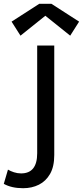

<svg xmlns="http://www.w3.org/2000/svg" viewBox="-105 -760 437 1012"><path d="M17 232Q-44 232 -85 209L-63 134Q-50 142 -31.5 148Q-13 154 6 154Q91 154 91 48V-520H181V57Q181 118 159 156.5Q137 195 100 213.5Q63 232 17 232ZM3 -572 -44 -646 102 -740H166L312 -646L265 -572L134 -677Z"/></svg>

Font: ABeeZee
Style: Regular
Weight: 400
Designer: Anja Meiners
Foundry: Anja Meiners
Version: Version 1.003; ttfautohint (v1.8.3)